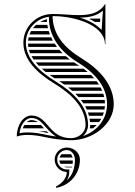

<svg xmlns="http://www.w3.org/2000/svg" viewBox="-20 -667 645 920"><path d="M300 135H325L325.8 132H286.1C290.4 133.9 295.1 135 300 135ZM269.9 118H328C328.5 112.8 328.9 107.5 329 102H264.2C264.9 107.8 266.9 113.3 269.9 118ZM275.1 72C270.6 76.3 267.2 81.8 265.4 88H327.9C326.4 81.7 323.6 76.2 319.9 72ZM300 157C300 187 278 211 248 227L249 233C315.6 221.6 363 165.4 363 98C363 66 334.8 40 300 40C268 40 242 66 242 98C242 130 268 157 300 157ZM300 145C274.9 145 254 123.6 254 98C254 72.6 274.6 52 300 52C321.5 52 339 72.6 339 98C339 137.5 328.3 172.4 299.9 197.3C307.7 185 312 171.8 312 157V145ZM166.2 -38C180.2 -35.8 194.1 -32.9 208.5 -29.8C209.7 -29.6 211.6 -29.2 212.5 -29C209.4 -32.1 206.4 -35.1 203.7 -38ZM108.4 -82H160.9C152.2 -88 142.8 -91.5 130.4 -91.5C123.4 -91.5 115.7 -88.3 108.4 -82ZM96.8 -68C93.9 -63.4 91.3 -58 89 -52H190.9C185.8 -57.8 181.1 -63.2 176.5 -68ZM454.9 -82C458.7 -87.1 462.2 -92.5 465.2 -98H409.4C410.3 -92.8 411 -87.4 411.5 -82ZM443.2 -68H412C412 -62.7 411.3 -57.2 410.2 -52H425.5C431.8 -56.9 437.7 -62.3 443.2 -68ZM482.7 -158H387.8C390.7 -152.8 393.4 -147.4 395.9 -142H480.8C481.7 -147.2 482.4 -152.6 482.7 -158ZM477.6 -128H401.5C403.4 -122.8 405 -117.4 406.4 -112H472C474.2 -117.2 476.1 -122.5 477.6 -128ZM356.1 -202H479.3C478.2 -207.4 476.7 -212.7 475.1 -218H340.8C346.1 -212.8 351.2 -207.5 356.1 -202ZM367.7 -188C371.8 -182.8 375.6 -177.5 379.2 -172H482.9C482.8 -177.4 482.3 -182.7 481.7 -188ZM263.7 -278C271.8 -272.9 279.7 -267.5 287.5 -262H454.2C450.7 -267.4 447 -272.8 443 -278ZM306.4 -248C313 -242.8 319.5 -237.5 325.7 -232H469.9C467.7 -237.4 465.1 -242.8 462.4 -248ZM114.1 -458C114.2 -452.6 114.8 -447.3 115.6 -442H253.2C249.2 -447.2 245.4 -452.5 241.8 -458ZM118.7 -428C120.2 -422.6 122.1 -417.3 124.3 -412H279.9C274.6 -417.2 269.5 -422.5 264.7 -428ZM131 -398C133.9 -392.6 137.2 -387.3 140.8 -382H314.8C308 -387.1 301.4 -392.5 295 -398ZM151.3 -368C155.7 -362.6 160.5 -357.3 165.6 -352H359.9C356.1 -354.5 352.2 -356.9 348.3 -359.3C343.7 -362.1 339.1 -365 334.6 -368ZM180.1 -338C186 -332.6 192.4 -327.2 199 -322H400.5C394 -327.5 387.2 -332.8 380.2 -338ZM217.6 -308C225.2 -302.6 233.1 -297.2 241.3 -292H431.4C426.5 -297.5 421.4 -302.8 416 -308ZM172.5 -562H205.3C205 -566.2 204.7 -570.5 204.6 -574.8C193.1 -572 182.3 -567.7 172.5 -562ZM153 -548C147.5 -543.1 142.5 -537.8 138 -532H209.9C208.8 -537.3 207.7 -542.6 206.9 -548ZM128.7 -518C125.8 -512.9 123.3 -507.5 121.2 -502H219.1C217.1 -507.2 215.3 -512.6 213.6 -518ZM117 -488C115.7 -482.8 114.9 -477.4 114.4 -472H233.3C230.3 -477.2 227.6 -482.6 225.1 -488ZM416.3 -578C413.4 -577.4 410.6 -576.8 407.7 -576.3C417.5 -571.8 426.4 -567.1 434.7 -562H459.5L460.5 -578ZM320 -5C212.2 -5 211.6 -113.5 130.4 -113.5C91.7 -113.5 60.4 -68.5 60.4 -13C77.8 -18.7 93.5 -20.5 111.9 -20.5C144.5 -20.5 171.9 -15.1 203.9 -8.3C236.7 -1.4 286.7 5 320 5C425.4 5 525 -72.7 525 -167.2C525 -260.2 457.5 -334.5 369.8 -388.1C288.4 -437.7 232.8 -501.7 232 -590C254.8 -590 276.9 -588.2 297.9 -585C404.8 -568.5 483 -521 483 -455H485V-647H483C456 -604 411.3 -594.6 358.4 -594.6C339 -594.6 318.6 -595.8 297.9 -597.2C276.4 -598.7 254.5 -600 232.9 -600H232C154.7 -600 92 -538.3 92 -462.2C92 -379.6 158.8 -316.5 241.3 -266.1C322.6 -216.4 390 -151 390 -68C390 -33.2 358.6 -5 320 -5ZM362.7 -582.6C404.7 -583.1 444.3 -590.2 473 -616.3L467 -523.2C443.3 -549.3 406.6 -569.1 362.7 -582.6ZM493 -167.2C493 -97.4 447.1 -39.4 378.4 -15.3C392.6 -28.8 402 -47.6 402 -68C402 -158 329.6 -226.1 247.5 -276.3C165.7 -326.4 104 -386.8 104 -462.2C104 -525.5 152.2 -578.2 214.6 -586.8C214.6 -584.4 214.5 -582.4 214.5 -580C214.5 -488.4 272.7 -417.2 353.5 -367.8C433.9 -318.8 493 -251.7 493 -167.2ZM248.2 -12.9C233 -15 218.4 -17.5 206.4 -20.1C174.3 -26.9 145.8 -32.5 111.9 -32.5C98.7 -32.5 84.7 -31.2 73.3 -28.9C79.1 -74.1 105.1 -101.5 130.4 -101.5C182.2 -101.5 193.1 -48.8 248.2 -12.9Z"/></svg>

Font: SortefaxS02
Style: Medium
Weight: 500
Designer: gluk
Foundry: gluk
Version: Version 0.261